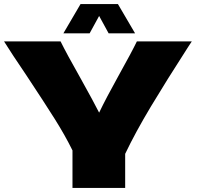

<svg xmlns="http://www.w3.org/2000/svg" viewBox="-20 -931 983 951"><path d="M930 -726 911 -697Q804 -531 727.5 -403.5Q651 -276 600 -169V0H339V-186Q302 -261 252 -340.5Q202 -420 110 -559Q38 -665 0 -726H280Q310 -665 378 -545Q446 -423 471 -373Q506 -446 565 -552Q634 -676 658 -726ZM564 -911 649 -766H518L471 -852L424 -766H294L379 -911Z"/></svg>

Font: Dela Gothic One
Style: Regular
Weight: 400
Designer: aratakana
Foundry: aratakana
Version: Version 1.004